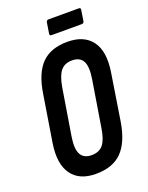

<svg xmlns="http://www.w3.org/2000/svg" viewBox="-150 -874 737 956"><g transform="rotate(-20 218.5 -396.0)"><path d="M190 6Q102 6 62 -50Q22 -106 38 -211L78 -460Q94 -563 142 -612Q190 -661 279 -661Q367 -661 408 -605.5Q449 -550 432 -443L393 -195Q376 -92 327.5 -43Q279 6 190 6ZM201 -89Q241 -89 262 -114.5Q283 -140 292 -198L332 -445Q342 -508 326.5 -537Q311 -566 269 -566Q230 -566 209 -540.5Q188 -515 178 -456L138 -210Q128 -147 144 -118Q160 -89 201 -89ZM217 -719Q206 -719 208 -730L217 -787Q219 -798 230 -798H390Q401 -798 399 -787L390 -730Q388 -719 377 -719Z"/></g></svg>

Font: Sofia Sans Extra Condensed
Style: Bold Italic
Weight: 700
Italic angle: -9°
Designer: Botio Nikoltchev, Ani Petrova
Foundry: lettersoup
Version: Version 4.101